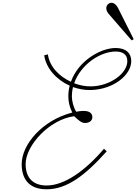

<svg xmlns="http://www.w3.org/2000/svg" viewBox="-20 -1387 1006 1416"><path d="M324 9C472 9 606 -91 767 -271L747 -290C606 -125 454 -19 324 -19C227 -19 169 -72 169 -177C169 -315 345 -506 527 -530C565 -493 585 -480 607 -480C633 -480 659 -492 661 -520C663 -545 646 -565 612 -568C596 -570 574 -569 542 -563C521 -596 510 -645 510 -676C510 -700 513 -723 518 -745C560 -730 604 -722 649 -723C819 -727 950 -836 948 -939C947 -990 915 -1033 833 -1033C720 -1033 557 -937 503 -784C420 -822 347 -891 333 -986L306 -979C320 -883 396 -799 494 -755C487 -730 484 -703 484 -676C484 -639 492 -599 513 -557C291 -500 140 -321 140 -177C140 -72 189 9 324 9ZM527 -773C575 -911 719 -1007 833 -1007C879 -1007 918 -990 919 -938C921 -847 793 -752 652 -750C613 -749 569 -757 527 -773ZM782 -1284 951 -1089 966 -1098 851 -1327C832 -1365 803 -1374 783 -1361C756 -1344 759 -1310 782 -1284Z"/></svg>

Font: Louise
Style: Regular
Weight: 400
Designer: Ange Degheest & Luna Delabre & Camille Depalle
Foundry: Velvetyne Type Foundry
Version: Version 1.000;FEAKit 1.0